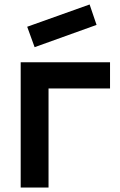

<svg xmlns="http://www.w3.org/2000/svg" viewBox="-20 -842 540 862"><path d="M135.4 -630.2 102.1 -721.9 382.3 -821.9 413.5 -730.2ZM474 -562.5H72.9V0H197.9V-444.8H474Z"/></svg>

Font: Manrope3 Bold
Style: Regular
Weight: 700
Designer: Mikhail Sharanda
Foundry: Mikhail Sharanda
Version: Version 3.000;PS 003.000;hotconv 1.0.88;makeotf.lib2.5.64775